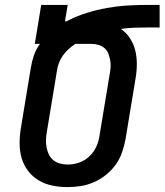

<svg xmlns="http://www.w3.org/2000/svg" viewBox="-20 -755 671 783"><path d="M256 8Q224 8 194 2Q164 -4 138.5 -19Q113 -34 95 -57.5Q77 -81 68.5 -109.5Q60 -138 60 -169.5Q60 -201 65 -232L106 -480Q110 -505 118.5 -529.5Q127 -554 143 -576H122L148 -735H256L245 -668H251Q291 -689 332.5 -702Q374 -715 416 -722.5Q458 -730 499.5 -732.5Q541 -735 582 -735H631V-643H582Q555 -643 528 -642Q501 -641 473 -637Q495 -622 510 -599Q525 -576 531.5 -549.5Q538 -523 538 -494Q538 -465 533 -436L492 -188Q487 -161 478 -134.5Q469 -108 452.5 -84.5Q436 -61 413 -42.5Q390 -24 364 -12.5Q338 -1 310.5 3.5Q283 8 256 8ZM257 -84Q280 -84 303 -92Q326 -100 344.5 -117.5Q363 -135 373 -157.5Q383 -180 386 -203L427 -451Q430 -466 431 -480.5Q432 -495 429.5 -509Q427 -523 422 -536Q417 -549 407 -558Q397 -567 383 -571.5Q369 -576 354 -576H287Q272 -566 259 -554Q246 -542 236 -528Q226 -514 220 -497.5Q214 -481 212 -465L171 -217Q168 -201 167.5 -185Q167 -169 170 -153.5Q173 -138 179.5 -124.5Q186 -111 198 -101.5Q210 -92 225 -88Q240 -84 257 -84Z"/></svg>

Font: Iosevka SmBd Ex Obl
Style: Regular
Weight: 600
Width: 7
Italic angle: -9°
Monospace: yes
Designer: Belleve Invis
Foundry: Belleve Invis
Version: Version 32.5.0; ttfautohint (v1.8.4)